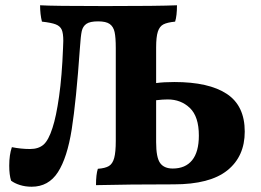

<svg xmlns="http://www.w3.org/2000/svg" viewBox="-20 -699 989 728"><path d="M908 -200Q908 -106 842 -53Q776 0 639 0Q467 0 344 3Q344 -38 351 -59Q379 -61 393 -69.5Q407 -78 413 -100Q419 -122 419 -165V-517Q419 -557 414.5 -577.5Q410 -598 396 -608Q382 -618 352 -618Q321 -618 307.5 -608.5Q294 -599 290 -581Q286 -563 283 -517Q269 -317 252 -209Q235 -101 199.5 -46Q164 9 100 9Q76 9 55.5 2.5Q35 -4 22 -14Q15 -36 15 -71Q15 -112 25 -141Q60 -134 94 -134Q126 -134 145 -150.5Q164 -167 179 -214Q193 -256 204 -333.5Q215 -411 219 -516L220 -544Q220 -573 214 -586.5Q208 -600 191.5 -606.5Q175 -613 139 -617Q132 -645 132 -679Q179 -676 379 -676Q582 -676 651 -679Q651 -639 644 -617Q614 -614 599.5 -606.5Q585 -599 578.5 -579Q572 -559 572 -519V-384Q600 -388 641 -388Q772 -388 840 -343Q908 -298 908 -200ZM734 -185Q734 -257 700 -289.5Q666 -322 616 -322Q598 -322 572 -319V-160Q572 -102 587 -81Q602 -60 635 -60Q683 -60 708.5 -91.5Q734 -123 734 -185Z"/></svg>

Font: Vollkorn SC
Style: Bold
Weight: 700
Designer: Friedrich Althausen
Foundry: Friedrich Althausen
Version: Version 4.015